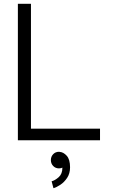

<svg xmlns="http://www.w3.org/2000/svg" viewBox="-20 -743 624 1017"><path d="M144 -722.7V-61.5H509.8V0H74.7V-722.7ZM249.5 105Q249.5 86.4 261.7 73.7Q273.9 61 292.5 61Q293.9 61 294.9 61Q294.9 61 295.4 61.5Q315.9 62.5 333.5 82Q351.1 101.6 351.1 143.1Q351.1 175.8 335.7 199Q320.3 222.2 299.6 235.8Q278.8 249.5 263.2 253.9L253.4 217.3Q271 212.9 290.8 195.6Q310.5 178.2 310.5 145Q301.8 148.9 292.5 148.9Q273.9 148.9 261.7 136.2Q249.5 123.5 249.5 105Z"/></svg>

Font: Giphurs Light
Style: Regular
Weight: 300
Version: Version 0.920; ttfautohint (v1.8.4.7-5d5b)